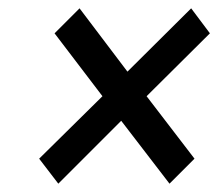

<svg xmlns="http://www.w3.org/2000/svg" viewBox="-20 -560 525 461"><path d="M120 -119 271 -270 387 -119 447 -179 332 -329 484 -480 439 -540 286 -388 171 -540 111 -480 226 -329 74 -179Z"/></svg>

Font: Falling Sky
Style: CondObl
Weight: 400
Designer: Paul D. Hunt
Foundry: Adobe Systems Incorporated
Version: Version 1.02